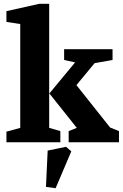

<svg xmlns="http://www.w3.org/2000/svg" viewBox="-20 -752 649 1015"><path d="M14 0V-56L87 -76V-625L14 -636V-693L188 -732H240V-76L299 -59V0ZM343 0V-59L386 -76L241 -258L377 -422L319 -435V-492H575V-435L480 -418L384 -302L562 -78L609 -59V0ZM274 243 223 236 232 44 329 24 357 48Z"/></svg>

Font: Manuale ExtraBold
Style: Regular
Weight: 800
Version: Version 1.002